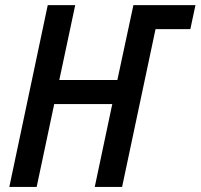

<svg xmlns="http://www.w3.org/2000/svg" viewBox="-20 -734 788 754"><path d="M16.6 0 167.5 -713.9H275.4L212.9 -419.9H440.9L503.9 -713.9H747.6L727.5 -619.6H590.8L459.5 0H352.1L420.9 -325.2H192.9L124 0Z"/></svg>

Font: Open Sans SemiCondensed SemiBold
Style: Italic
Weight: 600
Width: 4
Italic angle: -12°
Designer: Monotype Design Team
Foundry: Monotype Imaging Inc.
Version: Version 3.000